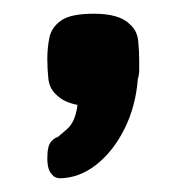

<svg xmlns="http://www.w3.org/2000/svg" viewBox="-20 -148 274 280"><path d="M66 112Q66 112 62 111Q58 110 53.5 103.5Q49 97 49 83Q49 64 55 58Q61 52 64 52Q65 51 77.5 40.5Q90 30 93 5Q83 3 75.5 -0.5Q68 -4 62 -10Q52 -19 50.5 -33.5Q49 -48 49 -62Q49 -78 52 -93Q55 -108 69 -118Q83 -128 117 -128Q155 -128 170 -112Q180 -103 181.5 -88.5Q183 -74 183 -60Q183 -53 183 -46Q183 -39 181 -33Q178 7 161.5 40Q145 73 120 92.5Q95 112 66 112Z"/></svg>

Font: Fredoka Expanded Medium
Style: Regular
Weight: 500
Width: 7
Designer: Ben Nathan
Foundry: Milena B. Brandão, Ben Nathan
Version: Version 2.001